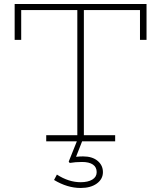

<svg xmlns="http://www.w3.org/2000/svg" viewBox="-20 -706 805 959"><path d="M53.2 -686H711.9V-506.8H679.2V-655.8H398.9V-30.8H555.2V0H390.1L359.9 77.1Q379.4 75.2 395 75.2Q440.9 75.2 467.5 97.4Q494.1 119.6 494.1 153.8Q494.1 188.5 463.6 210.7Q433.1 232.9 382.8 232.9Q316.4 232.9 250 192.9L264.2 166Q323.2 204.1 382.8 204.1Q419.4 204.1 441.2 190.9Q462.9 177.7 462.9 153.8Q462.9 128.9 444.1 116Q425.3 103 390.1 103Q356.4 103 328.1 107.9L323.2 101.1L363.8 0H210.9V-30.8H366.2V-655.8H85.9V-506.8H53.2Z"/></svg>

Font: BioRhyme ExtraLight
Style: Regular
Weight: 275
Designer: Aoife Mooney
Foundry: Aoife Mooney Type
Version: Version 1.500;PS 001.500;hotconv 1.0.88;makeotf.lib2.5.64775